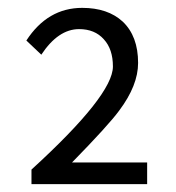

<svg xmlns="http://www.w3.org/2000/svg" viewBox="-20 -911 448 488"><path d="M60 -480Q267 -669 267 -742Q267 -786 244 -811Q221 -837 181 -837Q128 -837 85 -772L47 -808Q101 -891 189 -891Q254 -891 292 -856Q331 -819 331 -751Q331 -694 283 -630Q256 -593 163 -498H354V-443H60Z"/></svg>

Font: Source Han Sans CN Normal
Style: Regular
Weight: 350
Designer: Ryoko NISHIZUKA 西塚涼子 (kana, bopomofo & ideographs); Paul D. Hunt (Latin, Greek & Cyrillic); Sandoll Communications 산돌커뮤니
Foundry: Adobe
Version: Version 2.004;hotconv 1.0.118;makeotfexe 2.5.65603